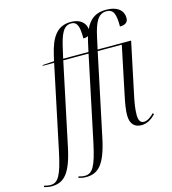

<svg xmlns="http://www.w3.org/2000/svg" viewBox="-281 -885 1112 1239"><g transform="rotate(-15 275.0 -265.0)"><path d="M-91 240C-12 240 39 199 76 23L192 -526H361L242 39C210 188 186 230 134 230C120 230 102 226 93 223L90 232C102 236 122 240 140 240C218 240 269 199 306 23L422 -526H583L515 -200C505 -152 498 -111 498 -77C498 -17 528 9 572 9C611 9 643 -12 668 -40L661 -47C642 -27 616 -8 593 -8C571 -8 558 -25 558 -62C558 -100 565 -143 574 -185L648 -536H424L441 -613C462 -710 487 -760 542 -760C591 -760 602 -723 602 -642C640 -642 657 -658 657 -685C657 -732 622 -770 540 -770C472 -770 430 -738 403 -678C399 -719 367 -753 302 -753C212 -753 168 -690 142 -575L133 -536L55 -531V-526H131L12 39C-20 188 -44 230 -96 230C-110 230 -128 226 -137 223L-140 232C-128 236 -108 240 -91 240ZM194 -536 207 -593C229 -693 250 -743 302 -743C346 -743 354 -702 354 -629C368 -629 379 -631 387 -636C383 -623 379 -610 376 -595L363 -536Z"/></g></svg>

Font: Noto Serif Display Condensed Light
Style: Italic
Weight: 300
Width: 3
Italic angle: -12°
Designer: Monotype Design Team
Foundry: Monotype Imaging Inc.
Version: Version 2.009